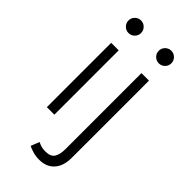

<svg xmlns="http://www.w3.org/2000/svg" viewBox="-280 -731 1013 1013"><g transform="rotate(45 226.0 -225.0)"><path d="M85 0V-480H141V0ZM113 -581Q93.5 -581 79.8 -594.8Q66 -608.5 66 -628Q66 -647.5 79.8 -661.2Q93.5 -675 113 -675Q132.5 -675 146.2 -661.2Q160 -647.5 160 -628Q160 -608.5 146.2 -594.8Q132.5 -581 113 -581ZM253 225Q227 225 205.5 218.8Q184 212.5 169 205L188 157Q200 163 212.5 167Q225 171 245 171Q282.5 171 296.8 149.5Q311 128 311 87V-480H367V97Q367 137.5 353.2 166Q339.5 194.5 314 209.8Q288.5 225 253 225ZM339 -581Q319.5 -581 305.8 -594.8Q292 -608.5 292 -628Q292 -647.5 305.8 -661.2Q319.5 -675 339 -675Q358.5 -675 372.2 -661.2Q386 -647.5 386 -628Q386 -608.5 372.2 -594.8Q358.5 -581 339 -581Z"/></g></svg>

Font: Geologica Roman Thin
Style: Regular
Weight: 250
Designer: Sindre Bremnes, Frode Helland
Foundry: Monokrom Skriftforlag AS
Version: Version 1.010;gftools[0.9.28]